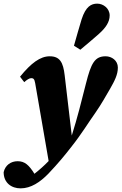

<svg xmlns="http://www.w3.org/2000/svg" viewBox="-67 -812 667 1054"><path d="M-47 133C-47 192 -4 222 46 222C103 222 153 188 198 142C254 83 290 39 324 -5C382 -78 418 -139 456 -192C488 -238 515 -286 537 -324C562 -368 580 -402 580 -441C580 -480 546 -503 513 -503C453 -503 433 -465 405 -354C381 -258 357 -163 327 -68C314 -179 301 -288 288 -399C280 -469 262 -503 206 -503C154 -503 104 -466 43 -391L66 -361C80 -374 95 -383 104 -383C115 -383 122 -380 126 -356C150 -214 176 -71 200 72C176 97 150 120 122 142C92 94 69 73 30 73C-8 73 -38 95 -47 133ZM339 -561 374 -539C408 -568 443 -596 476 -626C513 -659 535 -691 535 -727C535 -766 500 -792 467 -792C434 -792 404 -777 381 -706C366 -658 353 -609 339 -561Z"/></svg>

Font: Source Serif Pro Black
Style: Italic
Weight: 900
Italic angle: -12°
Designer: Frank Grießhammer
Foundry: Adobe Systems Incorporated
Version: Version 3.001;hotconv 1.0.111;makeotfexe 2.5.65597